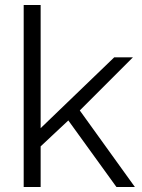

<svg xmlns="http://www.w3.org/2000/svg" viewBox="-20 -750 570 770"><path d="M447 0 254 -267 143 -163V0H75V-730H143V-236L438 -520H513L300 -307L521 0Z"/></svg>

Font: Raleway
Style: Regular
Weight: 400
Designer: Matt McInerney, Pablo Impallari, Rodrigo Fuenzalida
Foundry: Matt McInerney, Pablo Impallari, Rodrigo Fuenzalida
Version: Version 4.101;RELEASE